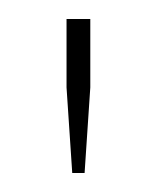

<svg xmlns="http://www.w3.org/2000/svg" viewBox="-20 -820 165 202"><path d="M56 -638 50 -728V-800H75V-728L69 -638Z"/></svg>

Font: Big Shoulders Thin
Style: Regular
Weight: 100
Designer: Patric King
Foundry: XO Type Co
Version: Version 2.002